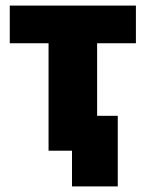

<svg xmlns="http://www.w3.org/2000/svg" viewBox="-20 -540 522 688"><path d="M238 128H402V-125H328V-385H467V-520H15V-385H154V0H238Z"/></svg>

Font: Fixel Display ExtraBold
Style: Regular
Weight: 800
Designer: AlfaBravo + MacPaw
Foundry: Kyrylo Tkachov, Marchela Mozhyna, Serhii Makarenko, Maria Weinstein, Zakhar Kryvoshyya
Version: Version 1.211